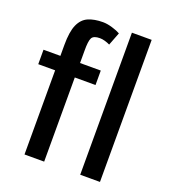

<svg xmlns="http://www.w3.org/2000/svg" viewBox="-132 -817 810 914"><g transform="rotate(20 272.5 -360.0)"><path d="M97.2 0V-426.3H11.7V-499.5H97.2V-554.7Q97.2 -622.1 113 -657.7Q128.9 -693.4 159.4 -706.5Q189.9 -719.7 233.4 -719.7Q254.9 -719.7 281 -711.9Q307.1 -704.1 322.3 -695.3L296.9 -629.4Q285.2 -635.3 271.5 -639.2Q257.8 -643.1 245.6 -643.1Q213.9 -643.1 205.1 -627Q196.3 -610.8 196.8 -561V-499.5H301.8V-426.3H196.8V0ZM379.4 0V-719.7H479.5V0Z"/></g></svg>

Font: Pontano Sans SemiBold
Style: Regular
Weight: 600
Designer: Vernon Adams
Foundry: Vernon Adams
Version: Version 2.001